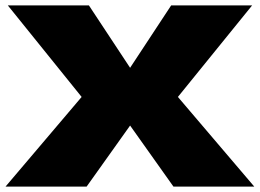

<svg xmlns="http://www.w3.org/2000/svg" viewBox="-20 -695 968 715"><path d="M0.5 0H302.5L464.5 -227.5L626 0H927L642.5 -334L919 -675H617.5L464.5 -442.5L311 -675H9L284 -334Z"/></svg>

Font: Anybody Expanded Black
Style: Regular
Weight: 900
Width: 7
Designer: Tyler Finck
Foundry: Etcetera Type Company
Version: Version 1.113;gftools[0.9.25]